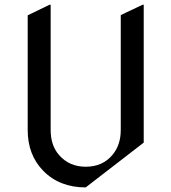

<svg xmlns="http://www.w3.org/2000/svg" viewBox="-20 -777 728 816"><path d="M344.2 19.5Q232.9 19.5 163.6 -51.3Q97.7 -118.7 97.7 -224.6V-711.9L190.4 -756.8H195.3V-224.6Q195.3 -159.2 230.5 -118.7Q273.9 -68.4 344.2 -68.4Q416 -68.4 458 -118.7Q493.2 -160.6 493.2 -224.6V-712.9L585.9 -756.8H590.8V-170.9Z"/></svg>

Font: Nova Cut
Style: Book
Weight: 400
Version: Version 2.000